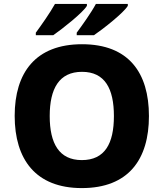

<svg xmlns="http://www.w3.org/2000/svg" viewBox="-20 -951 836 981"><path d="M633 -921V-931H470C446 -886 400 -822 372 -784V-771H460C511 -806 612 -886 633 -921ZM424 -921V-931H261C236 -886 191 -822 163 -784V-771H252C302 -806 403 -886 424 -921ZM741 -358C741 -580 637 -725 399 -725C162 -725 55 -580 55 -359C55 -137 162 10 398 10C637 10 741 -137 741 -358ZM234 -358C234 -498 282 -584 399 -584C516 -584 562 -498 562 -358C562 -218 516 -133 398 -133C282 -133 234 -218 234 -358Z"/></svg>

Font: Noto Sans Arabic ExtBd
Style: Regular
Weight: 800
Designer: Monotype Design Team, Nadine Chahine, Nizar Qandah and Khaled Hosny
Foundry: Monotype Imaging Inc.
Version: Version 2.012